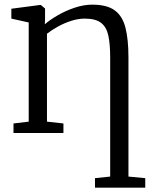

<svg xmlns="http://www.w3.org/2000/svg" viewBox="-20 -586 687 846"><path d="M398.5 241V199L465.5 192V-333Q465.5 -390.5 457.5 -428.5Q449.5 -466.5 425.5 -485.2Q401.5 -504 353.5 -504Q324.5 -504 294 -494.2Q263.5 -484.5 235.5 -469Q207.5 -453.5 187 -437.5V-50L259.5 -42V0H39.5V-42L106.5 -50V-487L30 -504V-547.5L155.5 -564H160L178.5 -548.5V-504.5L177.5 -479Q199 -498 233.8 -518.2Q268.5 -538.5 308.8 -552Q349 -565.5 386.5 -565.5Q451.5 -565.5 485.8 -540.2Q520 -515 533 -463.2Q546 -411.5 546 -332V192L620 199V241Z"/></svg>

Font: Merriweather 24pt Light
Style: Regular
Weight: 300
Designer: Eben Sorkin
Foundry: Eben Sorkin
Version: Version 2.100